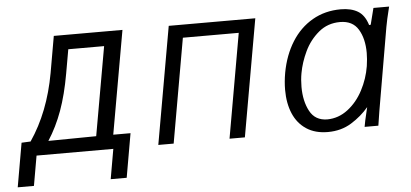

<svg xmlns="http://www.w3.org/2000/svg" viewBox="-72 -657 1920 897"><g transform="rotate(-5 888.5 -208.5)"><path d="M13 -66 55.5 -68Q144 -198 176.5 -378.5L206.5 -550H528.5L443 -66H524L488 140H413L437.5 0H77.5L53 140H-23ZM363 -66 436.5 -482H268.5L248.5 -368.5Q231.5 -272 204.8 -198.2Q178 -124.5 138.5 -63.5Z M745.5 -550H1151.5L1054.5 0H982.5L1068.5 -489H806.5L720.5 0H648.5Z M1261 -204.5Q1261 -243 1268.5 -285Q1283.5 -366 1322 -427.5Q1360.5 -489 1419.5 -523Q1478.5 -557 1552.5 -557Q1601 -557 1632.5 -538.2Q1664 -519.5 1678.5 -472L1686 -473L1705.5 -550H1779Q1763 -486 1758 -456L1691 -67L1680.5 0H1616Q1620 -25 1631.5 -72L1636 -91Q1602 -50.5 1554 -20.8Q1506 9 1443.5 9Q1384 9 1343 -18Q1302 -45 1281.5 -93Q1261 -141 1261 -204.5ZM1651 -282Q1656 -315.5 1656 -343.5Q1656 -410.5 1629.5 -454.2Q1603 -498 1544 -498Q1486 -498 1443.8 -462.8Q1401.5 -427.5 1377.2 -376.8Q1353 -326 1344 -275.5Q1338.5 -245.5 1338.5 -212Q1338.5 -144.5 1363.8 -97.5Q1389 -50.5 1445.5 -50Q1498.5 -50.5 1542 -83.8Q1585.5 -117 1613.5 -170.2Q1641.5 -223.5 1651 -282Z"/></g></svg>

Font: JuliaMono Light
Style: Italic
Weight: 300
Italic angle: -9°
Monospace: yes
Designer: cormullion
Foundry: corm
Version: Version 0.054; ttfautohint (v1.8.4)